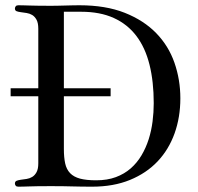

<svg xmlns="http://www.w3.org/2000/svg" viewBox="-20 -700 744 722"><path d="M220.2 -337.9V-140.1Q220.2 -107.9 225.1 -85.4Q230 -63 243.7 -48.8Q257.3 -34.7 281 -28.3Q304.7 -22 341.8 -22Q383.3 -22 415.5 -33.9Q447.8 -45.9 471.7 -66.9Q495.6 -87.9 512.2 -116Q528.8 -144 539.1 -176.3Q549.3 -208.5 553.7 -243.2Q558.1 -277.8 558.1 -312Q558.1 -393.1 542.2 -456.8Q526.4 -520.5 492.9 -564.7Q459.5 -608.9 408 -632.3Q356.4 -655.8 285.2 -655.8H220.2V-368.2H396V-337.9ZM124 -368.2V-591.8Q124 -613.8 117.4 -625.7Q110.8 -637.7 101.1 -643.6Q91.3 -649.4 80.1 -651.1Q68.8 -652.8 59.1 -654.1Q49.3 -655.3 42.7 -657.7Q36.1 -660.2 36.1 -668Q36.1 -672.4 39.1 -676.3Q42 -680.2 48.8 -680.2Q58.1 -680.2 67.9 -679.9Q77.6 -679.7 91.6 -679.2Q105.5 -678.7 124.8 -678.5Q144 -678.2 171.9 -678.2Q183.1 -678.2 196.8 -678.5Q210.4 -678.7 225.1 -679.2Q239.7 -679.7 253.7 -679.9Q267.6 -680.2 278.8 -680.2Q377.4 -680.2 449 -651.9Q520.5 -623.5 567.1 -575.7Q613.8 -527.8 636 -464.1Q658.2 -400.4 658.2 -330.1Q658.2 -259.3 636.5 -198.5Q614.7 -137.7 572.8 -93.3Q530.8 -48.8 468.8 -23.4Q406.7 2 326.2 2Q304.7 2 286.9 1.7Q269 1.5 251.2 1Q233.4 0.5 214.4 0.2Q195.3 0 171.9 0Q144 0 124.8 0.2Q105.5 0.5 91.6 1Q77.6 1.5 67.9 1.7Q58.1 2 48.8 2Q42 2 39.1 -1.7Q36.1 -5.4 36.1 -9.8Q36.1 -17.6 42.7 -20.3Q49.3 -22.9 59.1 -24.2Q68.8 -25.4 80.1 -27.1Q91.3 -28.8 101.1 -34.7Q110.8 -40.5 117.4 -52.5Q124 -64.5 124 -85.9V-337.9H20V-368.2Z"/></svg>

Font: XB Zar
Style: Regular
Weight: 400
Designer: Behnam
Foundry: Irmug
Version: Version 8.005 2009